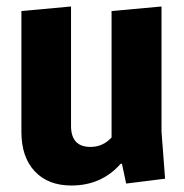

<svg xmlns="http://www.w3.org/2000/svg" viewBox="-20 -560 567 592"><path d="M200 12Q128 12 87 -32Q46 -76 46 -153V-526L199 -540V-172Q199 -107 259 -107Q297 -107 324 -136V-526L478 -540V-154L489 -9L369 6L356 -55H352Q293 12 200 12Z"/></svg>

Font: Magra
Style: Bold
Weight: 600
Designer: Viviana Monsalve
Foundry: Viviana Monsalve
Version: Version 1.001